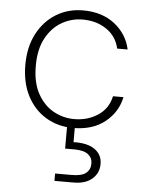

<svg xmlns="http://www.w3.org/2000/svg" viewBox="-54 -560 654 859"><g transform="rotate(5 273.0 -130.5)"><path d="M285 12Q217 12 163 -20.5Q109 -53 78.5 -112Q48 -171 48 -251Q48 -332 79.5 -391.5Q111 -451 164.5 -483.5Q218 -516 285 -516Q370 -516 426.5 -472Q483 -428 498 -359H451Q439 -413 394 -444Q349 -475 286 -475Q237 -475 193.5 -450.5Q150 -426 122.5 -376Q95 -326 95 -251Q95 -174 123 -124.5Q151 -75 194.5 -51.5Q238 -28 286 -28Q347 -28 393 -58.5Q439 -89 451 -145H498Q484 -77 428.5 -32.5Q373 12 285 12ZM223 255V222H298Q342 222 361.5 206.5Q381 191 381 163Q381 138 361.5 122.5Q342 107 298 107H258V-7H293V75Q355 73 388.5 96.5Q422 120 422 162Q422 203 392 229Q362 255 309 255Z"/></g></svg>

Font: DM Sans ExtraLight
Style: Regular
Weight: 200
Designer: Colophon Foundry, Jonny Pinhorn
Foundry: Colophon Foundry
Version: Version 4.004; ttfautohint (v1.8.4.7-5d5b)